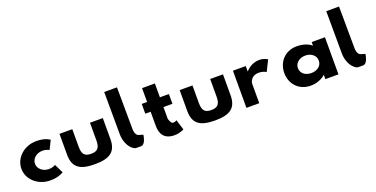

<svg xmlns="http://www.w3.org/2000/svg" viewBox="-24 -1651 4874 2492"><g transform="rotate(-20 2413.5 -405.0)"><path d="M396.1 -383C454.5 -383 487.5 -359 487.5 -359L547.5 -480C547.5 -480 489.5 -528 364.6 -528C195.5 -528 60.5 -406 60.5 -255C60.5 -105 196.5 15 364.6 15C489.5 15 547.5 -31 547.5 -31L487.5 -154C487.5 -154 454.5 -130 396.1 -130C315 -130 248.5 -186 248.5 -257C248.5 -327 315 -383 396.1 -383Z M857.3 -513H680.3V-226C680.3 -54 766.3 15 979.5 15C1192.7 15 1278.7 -54 1278.7 -226V-513H1101.7V-269C1101.7 -168 1069 -129 979.5 -129C890 -129 857.3 -168 857.3 -269Z M1411.6 -825 1414.1 -240C1413.6 -154.6 1452.7 -41.6 1535.6 -3C1546.9 2.3 1590.6 0 1622.7 0C1680.4 -0.3 1697.6 -115 1697.6 -115C1700.4 -134 1707.1 -128 1649.5 -145C1592.2 -154.7 1592.1 -240 1592.1 -240L1588.1 -825Z M1890.5 -513H1816.5V-378H1890.5V-181C1890.5 -90 1924.5 15 2079.4 15C2154.5 15 2211.5 -17 2211.5 -17L2167.5 -160C2167.5 -160 2146.5 -144 2123.5 -144C2095.5 -144 2081.9 -167 2067.5 -215V-378H2191.5V-513H2067.5V-704H1890.5Z M2517.3 -513H2340.3V-226C2340.3 -54 2426.3 15 2639.5 15C2852.7 15 2938.7 -54 2938.7 -226V-513H2761.7V-269C2761.7 -168 2729 -129 2639.5 -129C2550 -129 2517.3 -168 2517.3 -269Z M3076.1 0H3253.1V-270C3253.1 -283 3268.9 -374 3380.2 -374C3448.9 -374 3481.9 -346 3481.9 -346L3555.9 -496C3555.9 -496 3509.9 -528 3443.9 -528C3323.3 -528 3255.6 -439 3255.6 -439H3253.1V-513H3076.1Z M3691.9 -256C3691.9 -106 3796.9 15 3960.9 15C4045.6 15 4118.2 -16 4164.2 -58H4166.6V0H4347.1V-513H4164.2V-464C4113.4 -505 4044.4 -528 3960.9 -528C3796.9 -528 3691.9 -406 3691.9 -256ZM3879.9 -256C3879.9 -327 3944 -377 4025.1 -377C4104.9 -377 4168.8 -327 4168.8 -256C4168.8 -186 4108.6 -136 4025.1 -136C3937.9 -136 3879.9 -186 3879.9 -256Z M4478.6 -825 4481.1 -240C4480.6 -154.6 4519.7 -41.6 4602.6 -3C4613.9 2.3 4657.6 0 4689.7 0C4747.4 -0.3 4764.6 -115 4764.6 -115C4767.4 -134 4774.1 -128 4716.5 -145C4659.2 -154.7 4659.1 -240 4659.1 -240L4655.1 -825Z"/></g></svg>

Font: Hussar
Style: BdSuprExt
Weight: 700
Foundry: Cannot Into Space Fonts
Version: Version 2.00